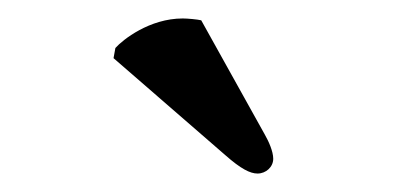

<svg xmlns="http://www.w3.org/2000/svg" viewBox="-20 -696 432 208"><path d="M198 -674C194 -675 183 -676 178 -676C142 -676 113 -653 105 -644L103 -633L224 -528C241 -513 251 -508 259 -508C268 -508 276 -515 276 -524C276 -532 271 -543 267 -550Z"/></svg>

Font: Libertinus Serif
Style: Bold
Weight: 700
Designer: Philipp H. Poll, Khaled Hosny
Foundry: Caleb Maclennan
Version: Version 7.050;RELEASE